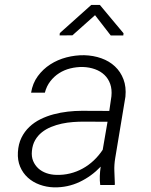

<svg xmlns="http://www.w3.org/2000/svg" viewBox="-20 -767 627 796"><path d="M395.5 0Q393.1 -19 393.8 -37.8Q394.5 -56.6 397.5 -76.2Q359.4 -36.1 310.1 -12.7Q260.7 10.7 204.1 9.8Q172.4 8.8 144.3 -1.5Q116.2 -11.7 95.5 -30.5Q74.7 -49.3 63.5 -75.9Q52.2 -102.5 54.2 -136.2Q56.2 -169.9 68.8 -195.8Q81.5 -221.7 101.6 -240.7Q121.6 -259.8 147.7 -272.7Q173.8 -285.6 202.6 -293.2Q231.4 -300.8 261.2 -304.2Q291 -307.6 319.3 -307.6L433.1 -307.1L441.9 -367.7Q444.8 -396.5 437 -418.7Q429.2 -440.9 413.1 -456.3Q397 -471.7 374 -480Q351.1 -488.3 323.7 -489.3Q296.9 -489.7 271.5 -483.4Q246.1 -477.1 225.1 -463.6Q204.1 -450.2 188.5 -429.9Q172.9 -409.7 166 -382.8H108.9Q115.2 -421.9 136.7 -451.2Q158.2 -480.5 188.5 -500Q218.8 -519.5 255.4 -529.1Q292 -538.6 329.1 -538.1Q367.2 -537.1 400.1 -525.4Q433.1 -513.7 456.5 -491.7Q480 -469.7 491.9 -438.2Q503.9 -406.7 500 -366.2L457.5 -110.4Q453.1 -83.5 454.1 -58.1Q455.1 -32.7 456.1 -6.3L455.6 0ZM212.9 -42Q242.7 -41 270.5 -47.9Q298.3 -54.7 323 -68.4Q347.7 -82 368.7 -101.8Q389.6 -121.6 405.8 -146L425.8 -262.2L326.7 -262.7Q305.7 -262.7 282.5 -261Q259.3 -259.3 236.3 -254.4Q213.4 -249.5 191.9 -240.7Q170.4 -231.9 153.6 -218.5Q136.7 -205.1 125.7 -186Q114.7 -167 112.3 -141.1Q109.9 -117.7 117.4 -99.6Q125 -81.5 138.9 -68.8Q152.8 -56.2 172.1 -49.3Q191.4 -42.5 212.9 -42ZM492.2 -628.9 491.2 -620.1H439L374 -704.1L280.3 -620.6L227.1 -620.1L228 -629.9L358.4 -746.6H394Z"/></svg>

Font: Roboto Mono Light
Style: Italic
Weight: 300
Designer: Google
Version: Version 2.000985; 2015; ttfautohint (v1.3)